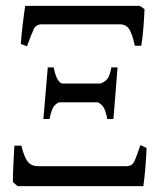

<svg xmlns="http://www.w3.org/2000/svg" viewBox="-20 -635 557 655"><path d="M473 -604Q472 -578 469.5 -544Q467 -510 462 -479H440Q431 -520 420.5 -536Q410 -552 389 -552H220L234 -615H457ZM123 -552Q103 -552 95.5 -536.5Q88 -521 72 -477L51 -485Q53 -514 57.5 -552Q62 -590 66 -615H294L308 -552ZM367 -229H346Q340 -263 329 -274.5Q318 -286 312 -286H184Q177 -286 166.5 -275.5Q156 -265 149 -229H128L143 -405H163Q170 -372 178.5 -361Q187 -350 193 -350H321Q327 -350 340.5 -360Q354 -370 360 -405H381ZM480 -130Q479 -102 476 -64Q473 -26 469 0H222L210 -68H409Q422 -68 429 -73Q436 -78 442 -93Q448 -108 459 -140ZM281 0H40L24 -14Q24 -37 25.5 -70.5Q27 -104 29 -138H53Q63 -97 75.5 -82.5Q88 -68 109 -68H298Z"/></svg>

Font: ChillKai
Style: Regular
Weight: 400
Designer: ChillType
Foundry: 寒蝉字型
Version: Version 2.000